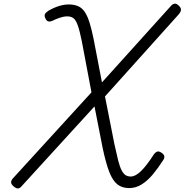

<svg xmlns="http://www.w3.org/2000/svg" viewBox="-20 -1040 1037 1079"><path d="M706 17Q666 17 639.5 -4Q613 -25 594 -74Q575 -123 557 -208L511 -442L101 7Q90 20 79 19Q68 18 55 6Q43 -5 42.5 -15Q42 -25 52 -37L494 -521L440 -807Q428 -867 417 -897.5Q406 -928 392.5 -938Q379 -948 358 -948Q339 -948 316.5 -940.5Q294 -933 274 -923Q260 -917 250.5 -920Q241 -923 234 -939Q228 -954 233.5 -962.5Q239 -971 251 -979Q282 -997 311 -1006Q340 -1015 366 -1015Q397 -1015 419.5 -1005Q442 -995 457 -972Q472 -949 483.5 -912Q495 -875 506 -821L553 -577L940 -1006Q951 -1019 962.5 -1019.5Q974 -1020 987 -1006Q998 -995 997 -984Q996 -973 984 -959L570 -498L623 -230Q635 -174 644 -138.5Q653 -103 663.5 -83Q674 -63 686 -55.5Q698 -48 715 -48Q741 -48 772.5 -78.5Q804 -109 845 -173Q852 -183 862 -187.5Q872 -192 887 -182Q900 -174 903 -163.5Q906 -153 897 -140Q869 -96 839 -60Q809 -24 776 -3.5Q743 17 706 17Z"/></svg>

Font: Playwrite US Trad Light
Style: Regular
Weight: 300
Designer: Veronika Burian, José Scaglione
Foundry: TypeTogether
Version: Version 1.003